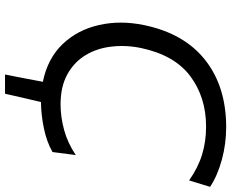

<svg xmlns="http://www.w3.org/2000/svg" viewBox="-98 -668 920 764"><g transform="rotate(90 362.0 -286.0)"><path d="M276.5 154Q284 116.5 291.2 78.8Q298.5 41 305.5 3.5Q212.5 -15.5 155.5 -75.2Q98.5 -135 79.5 -220.5Q70 -262.5 70 -306.5Q70 -352 80 -400Q113.5 -560 219.5 -643Q325.5 -726 486 -726Q552 -726 615.5 -708.8Q679 -691.5 723.5 -662L698 -578.5Q646.5 -614.5 594.8 -630.2Q543 -646 484 -646Q367.5 -646 283.5 -583.5Q199.5 -521 171 -387Q163 -348 163 -310.5Q163 -289.5 165.5 -269Q172 -212 199.5 -166.5Q227 -121 275.8 -94Q324.5 -67 395.5 -67Q445.5 -67 497.5 -81.2Q549.5 -95.5 597 -127.5L585 -35Q545 -12 491.2 -0.8Q437.5 10.5 386 11Q377.5 46.5 369.2 82.5Q361 118.5 353 154Z"/></g></svg>

Font: Heraclito
Style: Italic
Weight: 400
Italic angle: -12°
Designer: Kostas Bartsokas (font) & Cristiano Sobral (main changes)
Foundry: Kostas Bartsokas (font) & Cristiano Sobral (main changes)
Version: Version 1.00;July 8, 2020;FontCreator 13.0.0.2655 64-bit